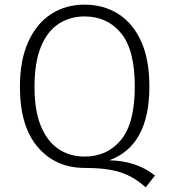

<svg xmlns="http://www.w3.org/2000/svg" viewBox="-20 -716 730 829"><path d="M609 93Q559 47 500 28Q441 9 345 9Q220 9 143 -81Q66 -171 66 -341Q66 -456 102 -535.5Q138 -615 201 -655.5Q264 -696 345 -696Q426 -696 489 -657Q552 -618 588.5 -539.5Q625 -461 625 -342Q625 -87 452 -24Q571 -21 649 42ZM345 -40Q443 -40 502.5 -112Q562 -184 562 -342Q562 -501 502.5 -573Q443 -645 345 -645Q282 -645 233 -613Q184 -581 156.5 -513.5Q129 -446 129 -341Q129 -237 157 -170.5Q185 -104 233.5 -72Q282 -40 345 -40Z"/></svg>

Font: Trujillo Light
Style: Regular
Weight: 300
Designer: Fira Sans original fonts by bBox Type GmbH, Carrois Corporate GbR, & Edenspiekermann AG / Changes by Cristiano Sobral
Foundry: Fira Sans original fonts by bBox Type GmbH, Carrois Corporate GbR, & Edenspiekermann AG / Changes by Cristiano Sobral
Version: Version 4.301;July 28, 2020;FontCreator 13.0.0.2655 64-bit